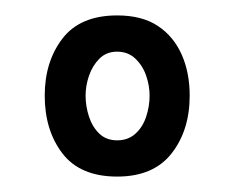

<svg xmlns="http://www.w3.org/2000/svg" viewBox="-20 -754 304 249"><path d="M132 -525Q84 -525 61 -555Q38 -585 38 -630Q38 -674 61 -704Q84 -734 132 -734Q164 -734 184.5 -720.5Q205 -707 215.5 -683.5Q226 -660 226 -630Q226 -585 202.5 -555Q179 -525 132 -525ZM132 -572Q146 -572 155.5 -580.5Q165 -589 169.5 -602.5Q174 -616 174 -630Q174 -643 169.5 -656Q165 -669 155.5 -678Q146 -687 132 -687Q118 -687 109 -678Q100 -669 95.5 -656Q91 -643 91 -630Q91 -616 95.5 -602.5Q100 -589 109 -580.5Q118 -572 132 -572Z"/></svg>

Font: Kreon Light
Style: Regular
Weight: 300
Designer: Julia Petretta
Foundry: Julia Petretta and Eli Heuer
Version: Version 2.002